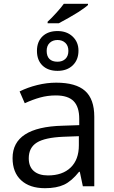

<svg xmlns="http://www.w3.org/2000/svg" viewBox="-20 -978 596 1008"><path d="M392 -915Q433 -942 442 -952V-958H315Q304 -942 277.5 -912.5Q251 -883 230 -864V-856H289Q344 -885 392 -915ZM282 -815Q232 -815 203 -787Q174 -759 174 -711Q174 -662 203 -634Q232 -606 282 -606Q332 -606 362 -635Q392 -664 392 -712Q392 -757 361.5 -786Q331 -815 282 -815ZM282 -654Q254 -654 239.5 -668.5Q225 -683 225 -711Q225 -738 241 -753Q257 -768 282 -768Q307 -768 323 -753Q339 -738 339 -711Q339 -684 323.5 -669Q308 -654 282 -654ZM475 -365Q475 -458 426.5 -501Q378 -544 275 -544Q226 -544 175.5 -531.5Q125 -519 83 -498L110 -436Q151 -455 190.5 -466Q230 -477 273 -477Q337 -477 366.5 -447Q396 -417 396 -354V-321L308 -318Q46 -311 46 -148Q46 -73 91 -31.5Q136 10 216 10Q277 10 316.5 -8.5Q356 -27 395 -76H399L415 0H475ZM131 -147Q131 -203 173.5 -229.5Q216 -256 313 -260L394 -263V-215Q394 -140 351 -98.5Q308 -57 232 -57Q184 -57 157.5 -80Q131 -103 131 -147Z"/></svg>

Font: OpenSansMMV
Style: Regular
Weight: 400
Designer: Steve Matteson
Foundry: Ascender Corporation
Version: Version 4.000